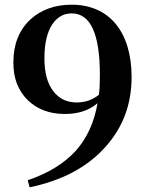

<svg xmlns="http://www.w3.org/2000/svg" viewBox="-20 -777 624 817"><path d="M106 20C242 -8 349 -64 426 -149C502 -232 540 -332 540 -449C540 -641 445 -757 285 -757C214 -757 155 -736 109 -694C61 -649 37 -588 37 -513C36 -445 57 -391 99 -350C140 -311 192 -292 256 -292C313 -292 359 -307 395 -338C381 -256 350 -189 303 -136C254 -82 186 -40 98 -10ZM306 -341C264 -341 231 -357 206 -390C181 -423 169 -469 169 -528C169 -591 180 -640 203 -674C224 -705 251 -720 285 -720C365 -720 405 -633 405 -459C405 -426 404 -398 401 -374C374 -352 343 -341 306 -341Z"/></svg>

Font: AllPunType Bold
Style: Regular
Weight: 700
Version: 1.0